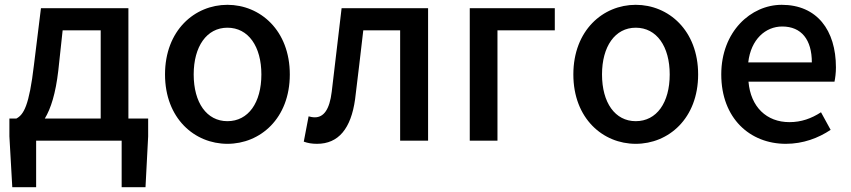

<svg xmlns="http://www.w3.org/2000/svg" viewBox="-20 -584 3531 797"><path d="M130 0H485V193H584L595 -18V-92H513V-550H150L121 -315C101 -144 78 -108 48 -92H19V-18L31 193H130ZM222 -291 240 -458H398V-92H166C191 -133 211 -196 222 -291Z M924 13C1060 13 1183 -92 1183 -275C1183 -458 1060 -564 924 -564C788 -564 665 -458 665 -275C665 -92 788 13 924 13ZM924 -81C838 -81 784 -158 784 -275C784 -391 838 -469 924 -469C1011 -469 1065 -391 1065 -275C1065 -158 1011 -81 924 -81Z M1296 13C1385 13 1437 -50 1454 -172C1466 -268 1477 -364 1488 -458H1641V0H1757V-550H1398C1384 -434 1371 -318 1357 -203C1348 -128 1323 -97 1287 -97C1277 -97 1269 -99 1261 -101L1241 4C1258 10 1274 13 1296 13Z M1930 0H2045V-458H2283V-550H1930Z M2619 13C2755 13 2878 -92 2878 -275C2878 -458 2755 -564 2619 -564C2483 -564 2360 -458 2360 -275C2360 -92 2483 13 2619 13ZM2619 -81C2533 -81 2479 -158 2479 -275C2479 -391 2533 -469 2619 -469C2706 -469 2760 -391 2760 -275C2760 -158 2706 -81 2619 -81Z M3242 13C3314 13 3377 -11 3428 -45L3388 -118C3348 -92 3306 -77 3257 -77C3162 -77 3096 -140 3087 -245H3444C3447 -259 3450 -281 3450 -304C3450 -459 3371 -564 3225 -564C3097 -564 2974 -453 2974 -275C2974 -93 3093 13 3242 13ZM3086 -325C3097 -421 3158 -474 3227 -474C3307 -474 3350 -419 3350 -325Z"/></svg>

Font: DAIFUKU Sans JP Medium
Style: Regular
Weight: 500
Designer: Original font ‘Source Han Sans JP’ : Ryoko NISHIZUKA  (kana, bopomofo & ideographs); Paul D. Hunt (Latin, Greek & Cyrill
Foundry: Daifuku
Version: Version 1.000